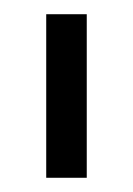

<svg xmlns="http://www.w3.org/2000/svg" viewBox="-20 -701 187 270"><path d="M102 -451H45V-681H102Z"/></svg>

Font: Hind Vadodara Light
Style: Regular
Weight: 300
Designer: Hitesh Malaviya
Foundry: Indian Type Foundry
Version: Version 1.000;PS 1.0;hotconv 1.0.86;makeotf.lib2.5.63406; tt